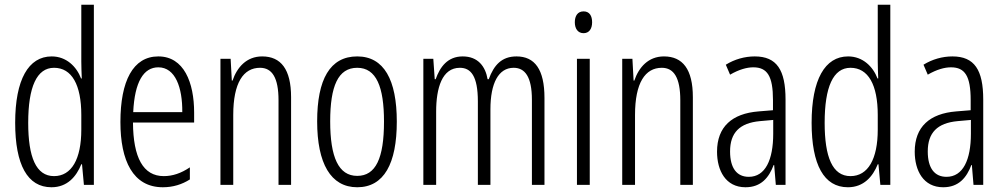

<svg xmlns="http://www.w3.org/2000/svg" viewBox="-20 -780 4234 810"><path d="M197 10C264 10 302 -35 323 -87H326L334 0H376V-760H323V-520C323 -498 324 -476 325 -449H322C303 -499 260 -542 198 -542C100 -542 44 -444 44 -262C44 -85 96 10 197 10ZM208 -37C132 -37 99 -117 99 -262C99 -413 135 -494 208 -494C283 -494 323 -422 323 -295V-233C323 -109 282 -37 208 -37Z M648 -542C541 -542 488 -438 488 -265C488 -102 541 10 667 10C710 10 748 -2 781 -23V-74C744 -49 708 -37 671 -37C584 -37 542 -115 541 -263H799V-305C799 -432 756 -542 648 -542ZM648 -496C720 -496 750 -410 749 -307H542C548 -435 586 -496 648 -496Z M1086 -542C1020 -542 980 -496 961 -440H958L953 -532H910V0H964V-295C964 -431 1007 -494 1077 -494C1128 -494 1155 -452 1155 -357V0H1208V-370C1208 -488 1165 -542 1086 -542Z M1654 -267C1654 -443 1600 -542 1487 -542C1372 -542 1318 -445 1318 -268C1318 -91 1375 10 1487 10C1600 10 1654 -90 1654 -267ZM1373 -268C1373 -416 1406 -494 1487 -494C1568 -494 1600 -413 1600 -267C1600 -112 1565 -38 1487 -38C1408 -38 1373 -117 1373 -268Z M2159 -542C2097 -542 2064 -506 2042 -446H2037C2028 -499 1997 -542 1932 -542C1868 -542 1836 -497 1818 -446H1814L1808 -532H1766V0H1820V-309C1820 -409 1845 -494 1920 -494C1966 -494 1996 -460 1996 -352V0H2049V-319C2049 -429 2083 -494 2147 -494C2194 -494 2224 -457 2224 -359V0H2277V-367C2277 -487 2236 -542 2159 -542Z M2442 -732C2417 -732 2405 -713 2405 -686C2405 -659 2418 -640 2442 -640C2465 -640 2478 -658 2478 -686C2478 -713 2467 -732 2442 -732ZM2468 -532H2414V0H2468Z M2781 -542C2715 -542 2675 -496 2656 -440H2653L2648 -532H2605V0H2659V-295C2659 -431 2702 -494 2772 -494C2823 -494 2850 -452 2850 -357V0H2903V-370C2903 -488 2860 -542 2781 -542Z M3164 -542C3122 -542 3079 -530 3042 -507L3060 -465C3098 -487 3131 -496 3158 -496C3217 -496 3241 -459 3241 -358V-315L3180 -310C3068 -301 3005 -245 3005 -140C3005 -61 3041 10 3125 10C3191 10 3224 -31 3244 -84H3246L3253 0H3294V-360C3294 -485 3257 -542 3164 -542ZM3186 -269 3242 -274V-216C3242 -106 3209 -34 3139 -34C3089 -34 3060 -70 3060 -141C3060 -220 3100 -261 3186 -269Z M3557 10C3624 10 3662 -35 3683 -87H3686L3694 0H3736V-760H3683V-520C3683 -498 3684 -476 3685 -449H3682C3663 -499 3620 -542 3558 -542C3460 -542 3404 -444 3404 -262C3404 -85 3456 10 3557 10ZM3568 -37C3492 -37 3459 -117 3459 -262C3459 -413 3495 -494 3568 -494C3643 -494 3683 -422 3683 -295V-233C3683 -109 3642 -37 3568 -37Z M3998 -542C3956 -542 3913 -530 3876 -507L3894 -465C3932 -487 3965 -496 3992 -496C4051 -496 4075 -459 4075 -358V-315L4014 -310C3902 -301 3839 -245 3839 -140C3839 -61 3875 10 3959 10C4025 10 4058 -31 4078 -84H4080L4087 0H4128V-360C4128 -485 4091 -542 3998 -542ZM4020 -269 4076 -274V-216C4076 -106 4043 -34 3973 -34C3923 -34 3894 -70 3894 -141C3894 -220 3934 -261 4020 -269Z"/></svg>

Font: Noto Sans Arabic UI XCn Lt
Style: Regular
Weight: 300
Width: 2
Designer: Monotype Design Team, Nadine Chahine and Nizar Qandah
Foundry: Monotype Imaging Inc.
Version: Version 2.010